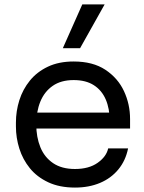

<svg xmlns="http://www.w3.org/2000/svg" viewBox="-20 -830 652 868"><path d="M319 18Q249 18 198 -6Q147 -30 115 -69.5Q83 -109 67.5 -158Q52 -207 52 -258V-276Q52 -328 67.5 -377Q83 -426 115 -465.5Q147 -505 196.5 -528.5Q246 -552 313 -552Q400 -552 456.5 -514.5Q513 -477 540.5 -418Q568 -359 568 -292V-249H94V-321H498L476 -282Q476 -339 458 -380.5Q440 -422 404 -445Q368 -468 313 -468Q256 -468 218.5 -442Q181 -416 162.5 -371Q144 -326 144 -267Q144 -210 162.5 -164.5Q181 -119 220 -92.5Q259 -66 319 -66Q382 -66 421.5 -94Q461 -122 469 -159H559Q548 -104 515 -64Q482 -24 432 -3Q382 18 319 18ZM342 -612H264L352 -810H453Z"/></svg>

Font: Sora Variable
Style: Regular
Weight: 400
Designer: Jonathan Barnbrook, Julián Moncada
Foundry: Barnbrook Fonts
Version: Version 2.000